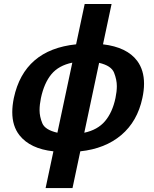

<svg xmlns="http://www.w3.org/2000/svg" viewBox="-20 -747 772 962"><path d="M343.3 195.3H208.5L247.6 11.2Q131.3 -1.5 77.6 -69.3Q41.5 -115.2 41.5 -185.1Q41.5 -217.8 49.3 -255.9Q101.1 -498 361.3 -524.9L404.3 -727.1H539.1L496.1 -524.9Q616.2 -510.7 667.5 -441.9Q701.7 -395.5 701.7 -327.6Q701.7 -294.4 693.4 -255.9Q668.5 -138.7 587.6 -70.3Q506.8 -2 382.3 11.2ZM267.6 -82 342.3 -433.1Q273.9 -418.9 237.5 -375Q201.2 -331.1 185.1 -255.9Q178.2 -222.2 178.2 -194.8Q178.2 -163.1 191.9 -129.6Q205.6 -96.2 267.6 -82ZM402.3 -82Q469.2 -96.2 506.3 -140.1Q543.5 -184.1 558.6 -255.9Q565.4 -288.6 565.4 -315.4Q565.4 -347.7 551.5 -382.8Q537.6 -418 476.6 -432.1Z"/></svg>

Font: Cadman
Style: Bold Italic
Weight: 700
Italic angle: -12°
Designer: Paul James MIller
Foundry: High-Logic / Made with FontCreator
Version: Version 2.114;March 28, 2021;FontCreator 13.0.0.2683 64-bit